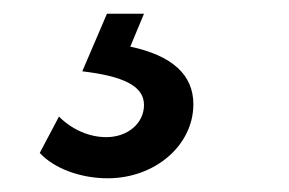

<svg xmlns="http://www.w3.org/2000/svg" viewBox="-20 -30 422 280"><path d="M137 230C206 230 262 182 262 122C262 79 231 51 170 38L190 -10H136L100 74C159 81 190 95 190 123C190 150 166 170 135 170C110 170 85 159 66 140L38 193C59 216 98 230 137 230Z"/></svg>

Font: Plus Jakarta Sans
Style: Italic
Weight: 400
Italic angle: -8°
Designer: Gumpita Rahayu
Foundry: Tokotype
Version: Version 2.071;gftools[0.9.30]